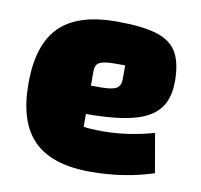

<svg xmlns="http://www.w3.org/2000/svg" viewBox="-65 -584 700 667"><g transform="rotate(10 285.0 -250.0)"><path d="M295 15Q227 15 177 -1Q127 -17 94.5 -49.5Q62 -82 46 -132Q30 -182 30 -250Q30 -342 58.5 -400.5Q87 -459 145.5 -487Q204 -515 295 -515Q385 -515 436 -499.5Q487 -484 508.5 -447Q530 -410 530 -345Q530 -300 514.5 -268.5Q499 -237 465.5 -217.5Q432 -198 377.5 -189Q323 -180 245 -180H215V-280H281Q320 -280 335 -289Q350 -298 350 -322V-370H314Q275 -370 260 -362Q245 -354 245 -332V-135Q266 -131 315 -131Q358 -131 402.5 -137.5Q447 -144 493 -157L517 -19Q465 -2 409.5 6.5Q354 15 295 15Z"/></g></svg>

Font: Changa ExtraBold
Style: Regular
Weight: 800
Designer: Eduardo Rodriguez Tunni
Foundry: Eduardo Rodriguez Tunni
Version: Version 3.002; ttfautohint (v1.8.2)